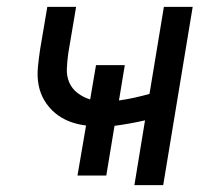

<svg xmlns="http://www.w3.org/2000/svg" viewBox="-20 -540 640 560"><path d="M372 0 403 -189Q381 -184 359 -180Q337 -176 314 -173L290 -28H206L231 -174Q205 -177 182 -186Q159 -195 140.5 -210.5Q122 -226 109.5 -247Q97 -268 92.5 -292.5Q88 -317 90.5 -343.5Q93 -370 97 -396L118 -520H202L179 -384Q176 -362 175 -340Q174 -318 182 -299.5Q190 -281 206.5 -268.5Q223 -256 243 -250L260 -350H344L327 -247Q349 -250 371.5 -255Q394 -260 416 -266L458 -520H542L456 0Z"/></svg>

Font: Iosevka Aile
Style: Italic
Weight: 400
Italic angle: -9°
Designer: Belleve Invis
Foundry: Belleve Invis
Version: Version 28.0.1; ttfautohint (v1.8.4)